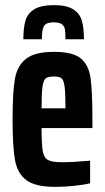

<svg xmlns="http://www.w3.org/2000/svg" viewBox="-20 -720 409 748"><path d="M340 -221H142Q142 -157 146.5 -131.5Q151 -106 166.5 -97Q182 -88 221 -88Q267 -88 331 -94V-6Q307 0 269 4Q231 8 195 8Q118 8 83 -18Q48 -44 38.5 -96Q29 -148 29 -254Q29 -360 38 -412Q47 -464 81.5 -491Q116 -518 190 -518Q263 -518 294 -493Q325 -468 332.5 -418Q340 -368 340 -255ZM142 -298H235V-304Q235 -360 231.5 -384Q228 -408 219.5 -415Q211 -422 190 -422Q167 -422 158 -414.5Q149 -407 145.5 -382Q142 -357 142 -298ZM307 -567H235Q235 -592 233 -605Q231 -618 221 -625.5Q211 -633 190 -633Q159 -633 151 -618Q143 -603 143 -567H71Q71 -611 79 -639Q87 -667 113 -683.5Q139 -700 190 -700Q240 -700 265.5 -683.5Q291 -667 299 -639Q307 -611 307 -567Z"/></svg>

Font: Saira ExtraCondensed
Style: Bold
Weight: 700
Width: 2
Designer: Hector Gatti with collaboration of the Omnibus-Type team
Foundry: Omnibus-Type
Version: Version 0.072; ttfautohint (v1.8)